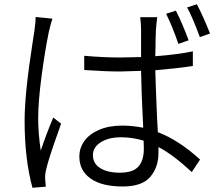

<svg xmlns="http://www.w3.org/2000/svg" viewBox="-20 -839 1040 905"><path d="M210 -688Q192 -601 176 -480.5Q160 -360 160 -282Q160 -212 172 -129Q200 -212 231 -285L268 -256Q265 -250 263.5 -244Q262 -238 260 -233Q208 -89 197 -38Q191 -12 193 7Q193 8 196 41L133 46Q96 -89 96 -271Q96 -398 134 -641L142 -692Q148 -736 148 -759L227 -751Q220 -731 210 -688ZM869 -649 821 -632Q791 -718 763 -774L809 -789Q823 -762 840.5 -721Q858 -680 869 -649ZM970 -681 922 -664Q887 -759 862 -804L908 -819Q936 -766 970 -681ZM551 -192Q492 -192 455 -168.5Q418 -145 418 -108Q418 -68 452.5 -46.5Q487 -25 545 -25Q607 -25 632.5 -54Q658 -83 658 -138L657 -176Q604 -192 551 -192ZM715 -698Q713 -660 713 -617L712 -574Q817 -582 889 -597V-528Q819 -517 712 -508Q713 -460 720 -291Q722 -266 724 -216Q822 -179 923 -87L884 -28Q797 -109 727 -146V-119Q727 -51 688.5 -5.5Q650 40 558 40Q460 40 407 2.5Q354 -35 354 -101Q354 -142 378 -175Q402 -208 448 -227.5Q494 -247 557 -247Q603 -247 655 -237Q646 -416 645 -505L544 -502Q480 -502 377 -509V-576Q468 -568 546 -568L645 -570V-697Q645 -722 641 -758H721Q717 -727 715 -698Z"/></svg>

Font: Sinter Normal
Style: Regular
Weight: 350
Foundry: Adobe & rsms
Version: Version 1.000